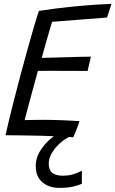

<svg xmlns="http://www.w3.org/2000/svg" viewBox="-20 -680 576 959"><path d="M345.5 5.5Q335.5 4.5 326 4Q302.5 14.5 278.8 36Q255 57.5 239.2 84Q223.5 110.5 223.5 136Q223.5 171.5 242.5 184.5Q261.5 197.5 292 197.5Q322.5 197.5 343.5 191.2Q364.5 185 389 173V238Q370.5 246 343.5 252.2Q316.5 258.5 277.5 258.5Q224 258.5 191.2 230Q158.5 201.5 158.5 149.5Q158.5 105.5 185.8 65.5Q213 25.5 249 0.5Q220 -1 190.8 -1.8Q161.5 -2.5 131 -3Q102 -3.5 69.5 -4Q37 -4.5 7.5 -4.5Q25 -81.5 44 -157Q63 -232.5 81.5 -301.5Q116 -430 140 -513Q164 -596 174 -625.5Q265.5 -639.5 342.8 -647Q420 -654.5 471.2 -657.5Q522.5 -660.5 536.5 -660.5Q531 -642 526 -626.5Q521 -611 514.5 -592.5L240 -571Q236 -558 228.8 -533.2Q221.5 -508.5 213.5 -480.5Q205.5 -452.5 198.8 -428Q192 -403.5 188.5 -391Q202.5 -391 235.8 -392Q269 -393 308.5 -394.2Q348 -395.5 382.5 -396.2Q417 -397 434 -397L417.5 -325.5Q410 -325.5 386.2 -325.8Q362.5 -326 330.5 -326Q298.5 -326 265.5 -326.2Q232.5 -326.5 206.5 -326.2Q180.5 -326 169.5 -326Q167 -317 158.5 -286.2Q150 -255.5 139.2 -215.8Q128.5 -176 118.5 -138.8Q108.5 -101.5 103 -80Q115 -80.5 143 -81Q171 -81.5 194.5 -81.5Q246.5 -81.5 299 -79.2Q351.5 -77 377 -75Q371 -55 360.8 -29.2Q350.5 -3.5 345.5 5.5Z"/></svg>

Font: Grandstander Light
Style: Italic
Weight: 300
Italic angle: -15°
Designer: Tyler Finck
Foundry: Etcetera Type Co
Version: Version 1.200; ttfautohint (v1.8.3)